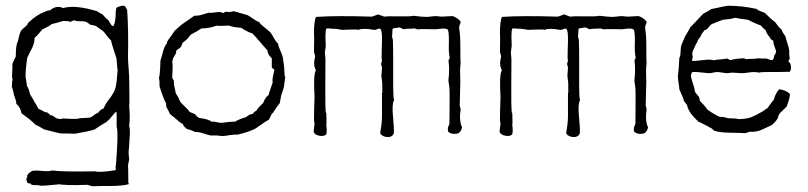

<svg xmlns="http://www.w3.org/2000/svg" viewBox="-20 -475 2816 669"><path d="M430 81 426 101Q427 106 427 156Q426 158 427.5 161Q429 164 428 167Q405 173 363.5 173Q322 173 301 174Q297 173 291.5 171Q286 169 283 169L246 170Q209 170 209 169Q192 169 189 167Q184 167 151 170.5Q118 174 113 170Q111 170 102.5 170Q94 170 91 169Q90 169 88 166.5Q86 164 85 164Q84 164 81 164Q78 164 77 163Q74 161 72.5 153.5Q71 146 73 145Q75 143 75 142Q74 136 76.5 133.5Q79 131 80 129Q81 128 91 121Q100 118 125.5 120.5Q151 123 162 119Q194 124 312 122Q327 127 382 118Q384 118 383 109Q382 100 384 100Q393 -15 387 -30Q386 -35 386.5 -48Q387 -61 386.5 -74Q386 -87 385 -86Q383 -85 375 -76Q367 -67 365 -64Q363 -61 358 -56.5Q353 -52 351 -50Q328 -37 310 -24Q289 -17 241 -9Q228 -10 192 -10Q181 -12 162 -17Q143 -22 134 -24Q109 -39 104 -40Q88 -57 55 -80Q51 -102 37 -113Q37 -121 33.5 -130.5Q30 -140 29 -143Q24 -169 21 -172Q22 -175 22 -184.5Q22 -194 24 -197Q21 -203 22.5 -224Q24 -245 23 -252Q25 -258 35 -278Q35 -320 42 -330Q48 -359 53 -367Q56 -372 64.5 -379Q73 -386 75 -389Q76 -390 76 -391Q76 -392 76.5 -392.5Q77 -393 77 -394Q79 -397 86 -402.5Q93 -408 96 -411Q109 -421 122 -428Q126 -429 136 -434Q146 -439 154 -439Q177 -458 200 -447Q242 -459 318 -436Q333 -426 337 -425Q346 -414 357 -405Q359 -403 363.5 -394.5Q368 -386 373 -384Q380 -385 383 -419Q383 -422 383 -427Q383 -432 383.5 -435.5Q384 -439 384.5 -443Q385 -447 387 -449Q403 -456 409 -455Q413 -455 415.5 -453Q418 -451 419.5 -447Q421 -443 423 -441Q428 -373 426 -276Q426 -263 428 -239Q430 -215 430 -208Q430 -201 430.5 -173.5Q431 -146 431 -127Q431 -108 430 -107Q434 -64 430 -36Q433 -26 432.5 -9.5Q432 7 430 31.5Q428 56 428 57Q428 61 429 69Q430 77 430 81ZM386 -271Q368 -325 367 -334Q361 -339 352 -351Q343 -363 339 -367Q315 -383 313 -385Q310 -385 305 -387Q300 -389 296 -388Q284 -398 276 -400Q271 -401 258.5 -401Q246 -401 239 -404Q235 -404 231 -401.5Q227 -399 224 -399Q220 -402 200 -402Q174 -394 160 -391Q154 -385 127 -372Q125 -370 116 -359Q107 -348 101 -344Q100 -330 97 -320.5Q94 -311 89 -302Q84 -293 83 -291Q82 -287 79 -282Q76 -277 75 -274Q69 -235 69 -208Q74 -179 74 -175Q79 -170 85 -146Q98 -126 99 -121Q102 -119 114 -96Q134 -87 136 -84Q141 -85 144.5 -83Q148 -81 151.5 -77.5Q155 -74 158 -73Q163 -73 171.5 -66.5Q180 -60 187 -61Q190 -59 194.5 -61Q199 -63 202 -62Q233 -60 251 -61Q258 -64 275 -64Q292 -64 298 -67Q315 -80 323 -83Q332 -96 340 -96Q342 -100 346.5 -108.5Q351 -117 356 -124Q358 -126 362 -131.5Q366 -137 368 -140Q370 -144 374 -150Q378 -156 379 -159Q383 -169 385 -181.5Q387 -194 388 -210Q389 -226 390 -233Q390 -235 389 -235Z M621 -395 657 -420Q666 -420 674.5 -421.5Q683 -423 693 -426.5Q703 -430 708 -431Q714 -429 731.5 -432Q749 -435 755 -430Q759 -429 761.5 -431.5Q764 -434 767 -434Q784 -432 794 -436Q803 -434 843 -422Q849 -419 861.5 -410Q874 -401 883 -398Q888 -390 903 -378.5Q918 -367 924 -360Q927 -354 928 -354Q939 -332 949 -323Q950 -313 957.5 -297Q965 -281 966 -271Q971 -241 972 -209Q974 -209 974 -207L969 -171Q968 -167 966.5 -162.5Q965 -158 963 -152.5Q961 -147 960 -144L955 -116Q941 -98 935 -88Q934 -84 929.5 -80.5Q925 -77 925 -74L917 -58Q907 -53 891 -41.5Q875 -30 868 -26Q847 -15 808 -6Q798 -7 779.5 -4Q761 -1 756 -1Q750 -1 736 -3H714Q707 -4 689 -10Q671 -16 660 -15Q650 -21 630 -26Q629 -28 623.5 -32.5Q618 -37 618 -42Q612 -45 602 -53Q597 -58 587 -66Q577 -74 572 -78Q571 -82 561 -100Q559 -102 559 -108Q559 -114 558 -116Q549 -132 536 -174Q536 -196 534 -204Q537 -214 538 -237Q539 -260 539 -264Q541 -268 547 -291.5Q553 -315 561 -323Q561 -330 570 -341Q573 -344 588 -367Q590 -369 601.5 -379.5Q613 -390 621 -395ZM927 -241V-272Q913 -284 912 -299Q907 -304 888.5 -326Q870 -348 859 -359Q855 -359 841 -366Q827 -373 821 -378Q792 -380 777 -386Q771 -386 755.5 -385Q740 -384 736 -386Q709 -376 682 -376Q664 -364 644 -354Q633 -337 616 -326Q616 -323 613.5 -318.5Q611 -314 611 -312Q606 -307 594 -299Q595 -291 589.5 -282.5Q584 -274 583 -272L582 -267Q581 -262 580 -260Q583 -253 580 -206Q580 -202 583 -198.5Q586 -195 586 -192Q585 -182 588.5 -168.5Q592 -155 592 -151Q602 -136 607 -122Q611 -116 623.5 -104.5Q636 -93 641 -85L660 -77Q665 -69 674 -64Q707 -60 717 -51Q724 -52 734.5 -49.5Q745 -47 752 -47Q789 -52 799 -51Q815 -61 838 -67Q848 -77 860 -78Q867 -87 873 -89Q879 -100 897 -116Q904 -136 916 -144Q918 -153 923 -167Q928 -181 930 -187Q929 -195 930 -202.5Q931 -210 933 -218Q935 -226 936 -231Q936 -233 935 -233Q934 -235 930.5 -236.5Q927 -238 927 -241Z M1312 -159V-184Q1312 -188 1310.5 -197.5Q1309 -207 1309 -212Q1309 -216 1310 -224Q1311 -232 1311 -238.5Q1311 -245 1308 -250Q1308 -253 1308.5 -255Q1309 -257 1310 -259.5Q1311 -262 1311 -264Q1309 -270 1310 -295.5Q1311 -321 1311 -330Q1311 -332 1311 -342.5Q1311 -353 1310 -361.5Q1309 -370 1305 -375Q1300 -376 1293.5 -373Q1287 -370 1282 -371Q1246 -378 1229 -371Q1224 -373 1201.5 -372Q1179 -371 1171 -371Q1169 -372 1145 -375Q1141 -374 1130.5 -375.5Q1120 -377 1117 -375Q1114 -370 1114 -346Q1114 -341 1114.5 -330.5Q1115 -320 1115 -315Q1115 -311 1113.5 -303.5Q1112 -296 1112 -293Q1112 -289 1113 -280.5Q1114 -272 1114 -269Q1114 -248 1113.5 -178.5Q1113 -109 1115 -85Q1115 -83 1116 -82Q1117 -81 1117 -80Q1117 -76 1117.5 -60.5Q1118 -45 1117 -39Q1120 -20 1117 -7Q1109 1 1093 -2Q1077 -5 1073 -15Q1073 -20 1073.5 -25Q1074 -30 1075 -35.5Q1076 -41 1076 -44Q1073 -52 1074.5 -90Q1076 -128 1076 -138Q1073 -192 1076 -214Q1078 -227 1081 -230Q1070 -249 1078 -277Q1078 -281 1076 -286.5Q1074 -292 1074 -294Q1074 -304 1074.5 -326Q1075 -348 1074 -359Q1074 -402 1081 -416Q1149 -421 1276 -417Q1278 -418 1286 -420.5Q1294 -423 1297 -425Q1315 -418 1319 -417Q1333 -419 1370 -418Q1407 -417 1421 -420Q1453 -416 1468 -416Q1473 -416 1482.5 -417.5Q1492 -419 1497 -419Q1501 -419 1508.5 -418Q1516 -417 1519 -417Q1526 -417 1538 -418Q1550 -419 1557 -419Q1573 -414 1585 -400Q1585 -395 1582 -388.5Q1579 -382 1580 -376Q1584 -353 1584 -313Q1584 -258 1585 -253Q1582 -240 1584 -192Q1584 -179 1583 -152.5Q1582 -126 1582 -111Q1581 -107 1583 -102.5Q1585 -98 1585 -94Q1579 -55 1590 -31Q1587 -16 1576 -10Q1553 -5 1541 -17Q1541 -25 1540.5 -26.5Q1540 -28 1542.5 -35Q1545 -42 1546 -44Q1546 -62 1546.5 -106Q1547 -150 1546 -168Q1543 -189 1543 -190Q1542 -194 1543 -201.5Q1544 -209 1544 -211Q1546 -242 1543 -260Q1542 -264 1544.5 -268.5Q1547 -273 1547 -275Q1543 -288 1544 -322Q1545 -356 1541 -371Q1536 -375 1530 -375.5Q1524 -376 1512 -374.5Q1500 -373 1498 -373Q1489 -373 1467 -373.5Q1445 -374 1439 -373Q1435 -372 1430.5 -374Q1426 -376 1423 -376Q1417 -375 1405 -375Q1393 -375 1388 -373Q1384 -373 1379 -376.5Q1374 -380 1369 -379Q1350 -376 1349 -376Q1347 -373 1347 -363Q1347 -353 1346 -349Q1346 -346 1347.5 -341.5Q1349 -337 1349 -334Q1350 -308 1350 -264.5Q1350 -221 1350 -198V-185V-176Q1350 -136 1353 -126Q1345 -112 1349.5 -67.5Q1354 -23 1352 -9Q1345 4 1328.5 2.5Q1312 1 1305 -10Q1305 -16 1307 -26Q1309 -36 1309 -39Q1311 -59 1311 -69Q1311 -81 1311 -94Q1311 -107 1311 -123.5Q1311 -140 1311 -149Q1311 -150 1312 -153.5Q1313 -157 1312 -159Z M1960 -159V-184Q1960 -188 1958.5 -197.5Q1957 -207 1957 -212Q1957 -216 1958 -224Q1959 -232 1959 -238.5Q1959 -245 1956 -250Q1956 -253 1956.5 -255Q1957 -257 1958 -259.5Q1959 -262 1959 -264Q1957 -270 1958 -295.5Q1959 -321 1959 -330Q1959 -332 1959 -342.5Q1959 -353 1958 -361.5Q1957 -370 1953 -375Q1948 -376 1941.5 -373Q1935 -370 1930 -371Q1894 -378 1877 -371Q1872 -373 1849.5 -372Q1827 -371 1819 -371Q1817 -372 1793 -375Q1789 -374 1778.5 -375.5Q1768 -377 1765 -375Q1762 -370 1762 -346Q1762 -341 1762.5 -330.5Q1763 -320 1763 -315Q1763 -311 1761.5 -303.5Q1760 -296 1760 -293Q1760 -289 1761 -280.5Q1762 -272 1762 -269Q1762 -248 1761.5 -178.5Q1761 -109 1763 -85Q1763 -83 1764 -82Q1765 -81 1765 -80Q1765 -76 1765.5 -60.5Q1766 -45 1765 -39Q1768 -20 1765 -7Q1757 1 1741 -2Q1725 -5 1721 -15Q1721 -20 1721.5 -25Q1722 -30 1723 -35.5Q1724 -41 1724 -44Q1721 -52 1722.5 -90Q1724 -128 1724 -138Q1721 -192 1724 -214Q1726 -227 1729 -230Q1718 -249 1726 -277Q1726 -281 1724 -286.5Q1722 -292 1722 -294Q1722 -304 1722.5 -326Q1723 -348 1722 -359Q1722 -402 1729 -416Q1797 -421 1924 -417Q1926 -418 1934 -420.5Q1942 -423 1945 -425Q1963 -418 1967 -417Q1981 -419 2018 -418Q2055 -417 2069 -420Q2101 -416 2116 -416Q2121 -416 2130.5 -417.5Q2140 -419 2145 -419Q2149 -419 2156.5 -418Q2164 -417 2167 -417Q2174 -417 2186 -418Q2198 -419 2205 -419Q2221 -414 2233 -400Q2233 -395 2230 -388.5Q2227 -382 2228 -376Q2232 -353 2232 -313Q2232 -258 2233 -253Q2230 -240 2232 -192Q2232 -179 2231 -152.5Q2230 -126 2230 -111Q2229 -107 2231 -102.5Q2233 -98 2233 -94Q2227 -55 2238 -31Q2235 -16 2224 -10Q2201 -5 2189 -17Q2189 -25 2188.5 -26.5Q2188 -28 2190.5 -35Q2193 -42 2194 -44Q2194 -62 2194.5 -106Q2195 -150 2194 -168Q2191 -189 2191 -190Q2190 -194 2191 -201.5Q2192 -209 2192 -211Q2194 -242 2191 -260Q2190 -264 2192.5 -268.5Q2195 -273 2195 -275Q2191 -288 2192 -322Q2193 -356 2189 -371Q2184 -375 2178 -375.5Q2172 -376 2160 -374.5Q2148 -373 2146 -373Q2137 -373 2115 -373.5Q2093 -374 2087 -373Q2083 -372 2078.5 -374Q2074 -376 2071 -376Q2065 -375 2053 -375Q2041 -375 2036 -373Q2032 -373 2027 -376.5Q2022 -380 2017 -379Q1998 -376 1997 -376Q1995 -373 1995 -363Q1995 -353 1994 -349Q1994 -346 1995.5 -341.5Q1997 -337 1997 -334Q1998 -308 1998 -264.5Q1998 -221 1998 -198V-185V-176Q1998 -136 2001 -126Q1993 -112 1997.5 -67.5Q2002 -23 2000 -9Q1993 4 1976.5 2.5Q1960 1 1953 -10Q1953 -16 1955 -26Q1957 -36 1957 -39Q1959 -59 1959 -69Q1959 -81 1959 -94Q1959 -107 1959 -123.5Q1959 -140 1959 -149Q1959 -150 1960 -153.5Q1961 -157 1960 -159Z M2730 -298V-285Q2730 -283 2731 -277.5Q2732 -272 2731 -269Q2730 -266 2727 -263Q2727 -260 2730 -258Q2733 -256 2733 -254Q2735 -253 2735 -248.5Q2735 -244 2736 -243Q2737 -232 2732 -225Q2706 -224 2653 -224Q2629 -224 2626 -222Q2613 -224 2606.5 -224Q2600 -224 2586 -222Q2572 -220 2566 -220Q2560 -220 2548 -221Q2536 -222 2530 -222Q2527 -222 2521.5 -221Q2516 -220 2514 -220Q2509 -220 2497 -222Q2485 -224 2479 -224Q2474 -224 2465 -222Q2456 -220 2454 -220Q2445 -220 2424.5 -222.5Q2404 -225 2393 -224Q2383 -217 2392 -191.5Q2401 -166 2401 -157Q2402 -153 2407.5 -147Q2413 -141 2415 -138Q2417 -133 2419 -123Q2435 -108 2445 -93Q2469 -76 2487 -68Q2502 -68 2517 -63Q2543 -63 2553 -60Q2578 -60 2596 -66Q2610 -71 2634 -85Q2637 -86 2643.5 -91Q2650 -96 2654 -98Q2670 -121 2676 -127Q2682 -150 2695 -164Q2719 -161 2732 -148Q2734 -137 2721 -104Q2718 -100 2706.5 -89.5Q2695 -79 2692 -71Q2692 -63 2680.5 -50Q2669 -37 2662 -36Q2658 -34 2647.5 -29Q2637 -24 2631 -21.5Q2625 -19 2614.5 -17Q2604 -15 2593 -16Q2590 -16 2584.5 -13.5Q2579 -11 2575 -11Q2566 -12 2526.5 -12.5Q2487 -13 2471 -19Q2468 -19 2464.5 -23Q2461 -27 2459 -28Q2457 -29 2452 -31.5Q2447 -34 2445 -36Q2439 -38 2429.5 -43.5Q2420 -49 2415 -50Q2413 -52 2406.5 -58Q2400 -64 2398 -66.5Q2396 -69 2391 -75Q2386 -81 2383.5 -85.5Q2381 -90 2378 -96Q2375 -102 2374 -109Q2373 -110 2363 -123Q2362 -132 2347 -164Q2347 -171 2344.5 -186Q2342 -201 2342 -209L2345 -239L2347 -272Q2347 -274 2348.5 -276.5Q2350 -279 2350 -280Q2351 -285 2351.5 -297Q2352 -309 2353 -313Q2355 -321 2360.5 -333Q2366 -345 2367 -348Q2368 -350 2375 -361.5Q2382 -373 2385 -380Q2393 -387 2430 -427Q2454 -439 2457 -443Q2512 -455 2516 -455Q2566 -455 2616 -444Q2619 -441 2624 -438.5Q2629 -436 2635 -434Q2641 -432 2645 -430Q2671 -404 2680 -399Q2694 -379 2703 -372Q2705 -364 2717 -348Q2718 -341 2723.5 -324.5Q2729 -308 2730 -298ZM2678 -282Q2685 -291 2684 -296.5Q2683 -302 2678.5 -313Q2674 -324 2675 -331Q2674 -333 2670 -336L2665 -339Q2664 -340 2664 -341Q2664 -342 2664 -343Q2650 -359 2648 -369Q2639 -377 2631 -386Q2628 -387 2611.5 -394Q2595 -401 2587 -406Q2548 -411 2542 -413Q2524 -408 2498 -406Q2466 -393 2460 -391Q2456 -389 2450 -381Q2444 -373 2441 -372Q2440 -371 2438 -371Q2436 -371 2435 -370Q2433 -368 2426 -358Q2424 -356 2422.5 -351.5Q2421 -347 2419 -345Q2418 -344 2414 -338.5Q2410 -333 2410 -329Q2407 -327 2393 -295Q2391 -284 2394 -277Q2394 -276 2392 -269.5Q2390 -263 2393 -263Q2402 -262 2428.5 -265.5Q2455 -269 2467 -265Q2474 -267 2490 -268Q2506 -269 2512 -271Q2515 -271 2519.5 -268Q2524 -265 2528 -266Q2537 -270 2571 -272Q2573 -272 2576.5 -270Q2580 -268 2583 -269Q2589 -270 2601.5 -270Q2614 -270 2621 -272Q2623 -271 2650 -271Q2652 -271 2659 -268Q2666 -265 2672 -266Q2676 -269 2678 -282Z"/></svg>

Font: FuturaRenner Light
Style: Regular
Weight: 300
Designer: BSozoo
Foundry: BSozoo
Version: Version 1.001;PS 001.001;hotconv 1.0.70;makeotf.lib2.5.58329